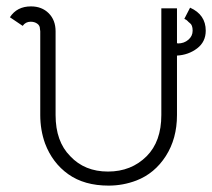

<svg xmlns="http://www.w3.org/2000/svg" viewBox="-20 -574 664 601"><path d="M537 -438Q556 -438 569.5 -449.5Q583 -461 583 -478Q583 -496 574 -502Q570 -505 567 -508.5Q564 -512 557 -515L575 -550Q624 -528 624 -478Q624 -443 597 -422.5Q570 -402 534 -400V-214Q534 -140 499 -85.5Q464 -31 407 -9Q365 7 320 7Q244 7 194 -28.5Q144 -64 121 -125Q106 -167 106 -214V-476L105 -484Q105 -494 96.5 -500Q88 -506 76 -506Q60 -506 51 -493L11 -520Q33 -554 77 -554Q111 -554 132.5 -532.5Q154 -511 154 -476V-214Q154 -131 200 -85Q245 -37 318 -37Q391 -37 439 -85Q485 -131 485 -214V-548H534V-439Z"/></svg>

Font: Bhavuka
Style: Regular
Weight: 400
Version: 2.94.0; ttfautohint (v1.2) -l 7 -r 28 -G 50 -x 13 -D deva -f